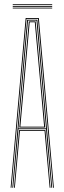

<svg xmlns="http://www.w3.org/2000/svg" viewBox="-20 -885 304 905"><path d="M30 0 101 -800H163L234 0H230L159 -796H105L34 0ZM46 0 70 -272H194L218 0H214L190 -268H74L50 0ZM38 0 108 -792H156L226 0H222L197 -276H67L42 0ZM67 -280H197L178.8 -486.2L152 -788H112L85.2 -486.2ZM71 -284 89.2 -486.2 116 -784H148L174.8 -486.2L193 -284ZM76 -288H188L170.5 -486.2L144 -780H120L93.5 -486.2ZM40 -861V-865H226V-861ZM40 -845V-849H226V-845ZM40 -853V-857H226V-853Z"/></svg>

Font: Big Shoulders Inline Thin
Style: Regular
Weight: 100
Designer: Patric King
Foundry: XO Type Co
Version: Version 2.002